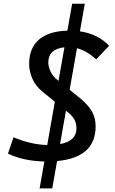

<svg xmlns="http://www.w3.org/2000/svg" viewBox="-20 -870 626 1046"><path d="M195.8 156.2 221.7 9.8Q105 6.8 23.4 -33.2L53.7 -122.1Q148.9 -82 237.3 -80.1L278.8 -315.9L210.9 -371.1Q173.3 -401.9 156 -442.1Q138.7 -482.4 138.7 -521Q138.7 -607.9 192.1 -654.1Q245.6 -700.2 347.2 -703.1L373 -849.6H441.9L415.5 -699.2Q513.2 -685.1 574.7 -620.6L503.9 -546.4Q453.1 -593.3 399.4 -607.4L359.4 -380.9L412.6 -337.9Q459 -300.3 480 -264.4Q501 -228.5 501 -181.6Q501 -11.7 291 7.3L264.6 156.2ZM307.1 -85Q396.5 -101.6 396.5 -170.4Q396.5 -197.8 385.7 -218Q375 -238.3 350.6 -257.8L339.4 -267.1ZM298.8 -429.2 331.1 -612.3Q243.2 -603 243.2 -529.3Q243.2 -507.3 254.9 -481.4Q266.6 -455.6 292.5 -434.6Z"/></svg>

Font: CaskaydiaCove NFP
Style: Italic
Weight: 400
Italic angle: -10°
Designer: Aaron Bell
Foundry: Saja Typeworks
Version: Version 2111.001; VTT 6.35;Nerd Fonts 3.1.1